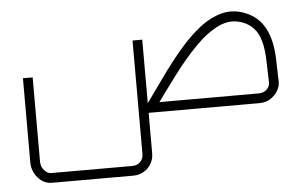

<svg xmlns="http://www.w3.org/2000/svg" viewBox="-42 -369 999 630"><g transform="rotate(-5 457.5 -53.5)"><path d="M105 201Q86 201 71.5 190.5Q57 180 48.5 163.5Q40 147 40 129V-149H72V129Q72 145 82.5 157Q93 169 105 169H372Q389 169 399 158.5Q409 148 409 133V-241H441V133Q441 152 432 167.5Q423 183 407.5 192Q392 201 372 201ZM434 0V-32H806Q823 -32 833.5 -42.5Q844 -53 843 -67L841 -135Q840 -175 832.5 -201.5Q825 -228 810.5 -244Q796 -260 775 -268Q736 -283 697 -265Q658 -247 619 -207.5Q580 -168 541 -116Q502 -64 464 -11L439 -29Q469 -71 500.5 -115Q532 -159 565.5 -198.5Q599 -238 634.5 -266Q670 -294 708 -304Q746 -314 786 -298Q829 -281 850.5 -240Q872 -199 873 -135L875 -69Q876 -50 866.5 -34.5Q857 -19 841.5 -9.5Q826 0 806 0Z"/></g></svg>

Font: Mada ExtraLight
Style: Regular
Weight: 250
Designer: Khaled Hosny
Version: Version 1.5